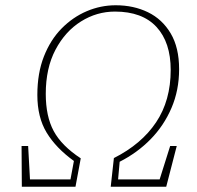

<svg xmlns="http://www.w3.org/2000/svg" viewBox="-20 -710 749 730"><path d="M63 0 62 -155H87L94 -28H248L261 -98Q193 -147 157.5 -205.5Q122 -264 122 -349Q122 -432 147 -495.5Q172 -559 214.5 -602Q257 -645 310 -667.5Q363 -690 420 -690Q488 -690 542.5 -663.5Q597 -637 629 -583Q661 -529 661 -447Q661 -367 632 -299.5Q603 -232 552.5 -180.5Q502 -129 435 -95L429 -28H587L627 -155H652L612 0H401L413 -109Q518 -162 573.5 -245Q629 -328 629 -444Q629 -549 575 -607.5Q521 -666 417 -666Q348 -666 288 -628.5Q228 -591 191 -521Q154 -451 154 -353Q154 -268 184 -212Q214 -156 287 -108L267 0Z"/></svg>

Font: Source Serif 4 SmText ExtraLight
Style: Italic
Weight: 200
Italic angle: -12°
Designer: Frank Grießhammer
Foundry: Adobe
Version: Version 4.005;hotconv 1.1.0;makeotfexe 2.6.0